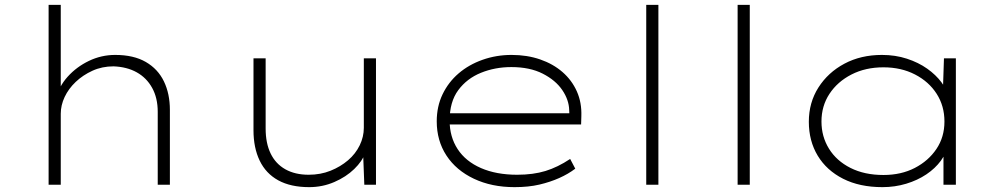

<svg xmlns="http://www.w3.org/2000/svg" viewBox="-20 -760 4117 790"><path d="M180 0V-740H230V-371L210 -353Q222 -404 258.5 -444.5Q295 -485 346 -509.5Q397 -534 454 -534Q530 -534 580 -505Q630 -476 654.5 -425Q679 -374 679 -308V0H629V-300Q629 -357 606 -398.5Q583 -440 542.5 -462.5Q502 -485 447 -487Q400 -487 360.5 -469Q321 -451 291.5 -423Q262 -395 246 -361Q230 -327 230 -292V0H205Q194 0 188 0Q182 0 180 0Z M1252 10Q1176 10 1125 -18Q1074 -46 1048.5 -99Q1023 -152 1023 -224V-520H1073V-231Q1073 -171 1093.5 -128.5Q1114 -86 1154 -63.5Q1194 -41 1250 -41Q1299 -41 1340 -57.5Q1381 -74 1412 -100.5Q1443 -127 1460 -162Q1477 -197 1477 -234V-520H1527V0H1479L1474 -130H1482Q1471 -97 1437.5 -64.5Q1404 -32 1355.5 -11Q1307 10 1252 10Z M2097 10Q2003 10 1930 -24.5Q1857 -59 1817 -120Q1777 -181 1777 -261Q1777 -322 1801 -372Q1825 -422 1867 -458Q1909 -494 1965.5 -514Q2022 -534 2085 -534Q2149 -534 2202.5 -515.5Q2256 -497 2294.5 -463.5Q2333 -430 2353.5 -384Q2374 -338 2372 -282L2371 -248H1819V-294H2344L2323 -283L2322 -307Q2321 -349 2293.5 -389.5Q2266 -430 2213 -457Q2160 -484 2084 -484Q2017 -484 1959 -460.5Q1901 -437 1865.5 -389Q1830 -341 1830 -264Q1830 -197 1863 -146.5Q1896 -96 1959 -68.5Q2022 -41 2108 -41Q2174 -41 2224.5 -56.5Q2275 -72 2326 -106L2347 -66Q2318 -44 2281 -27.5Q2244 -11 2199.5 -0.5Q2155 10 2097 10Z M2639 0V-740H2689V0Z M3015 0V-740H3065V0Z M3611 10Q3517 10 3449 -24.5Q3381 -59 3344.5 -119.5Q3308 -180 3308 -259Q3308 -338 3347.5 -400Q3387 -462 3454.5 -498Q3522 -534 3609 -534Q3664 -534 3711.5 -518.5Q3759 -503 3795 -477.5Q3831 -452 3854 -421Q3877 -390 3883 -360L3859 -369L3864 -520H3913V0H3862V-144L3880 -168Q3875 -131 3851.5 -99Q3828 -67 3791.5 -42.5Q3755 -18 3708.5 -4Q3662 10 3611 10ZM3615 -40Q3688 -40 3744 -69Q3800 -98 3833 -147Q3866 -196 3866 -260Q3866 -324 3834 -374Q3802 -424 3745 -453.5Q3688 -483 3615 -483Q3541 -483 3483.5 -453.5Q3426 -424 3393 -374Q3360 -324 3360 -260Q3360 -198 3391 -148Q3422 -98 3479.5 -69Q3537 -40 3615 -40Z"/></svg>

Font: Lexend Peta ExtraLight
Style: Regular
Weight: 250
Version: Version 1.007